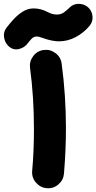

<svg xmlns="http://www.w3.org/2000/svg" viewBox="-104 -905 506 1008"><path d="M-61 -664.6Q-78.6 -682.1 -82.8 -709.5Q-86.9 -736.8 -70.3 -758.8Q-52.7 -782.2 -30.8 -805.7Q-8.8 -829.1 17.1 -845Q43 -860.8 72.3 -860.8Q110.4 -860.8 145 -842.3Q170.9 -828.6 193.4 -828.6Q216.3 -828.6 231.9 -840.1Q247.6 -851.6 261.2 -865.2Q281.2 -885.3 310.1 -884.8Q338.9 -884.3 358.9 -866.2Q378.9 -848.1 381.6 -819.3Q384.3 -790.5 365.2 -768.1Q335 -732.4 293.2 -710.2Q251.5 -688 205.6 -688Q169.9 -688 121.6 -705.1Q110.4 -709 103 -711.2Q95.7 -713.4 89.4 -713.4Q73.2 -713.4 62 -701.7Q50.8 -689.9 42.5 -678.7Q24.4 -653.8 -6.1 -647.2Q-36.6 -640.6 -61 -664.6ZM53.7 -548.3Q49.3 -582.5 70.3 -610.4Q91.3 -638.2 125.5 -642.6Q159.7 -647 187.5 -626Q215.3 -605 219.7 -570.8Q231 -487.3 236.6 -401.9Q242.2 -316.4 242.2 -231.9Q242.2 -175.8 239.7 -117.2Q237.3 -58.6 231.9 6.3Q229 40.5 202.6 63.2Q176.3 85.9 141.6 83Q107.4 80.1 84.7 53.5Q62 26.9 64.9 -7.3Q69.8 -61.5 72 -116.9Q74.2 -172.4 74.2 -228.5Q74.2 -397 53.7 -548.3Z"/></svg>

Font: Mikhak-FD Black
Style: Regular
Weight: 900
Designer: Amin Abedi
Version: Version 3.2